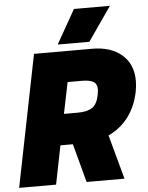

<svg xmlns="http://www.w3.org/2000/svg" viewBox="-70 -966 785 1015"><g transform="rotate(-5 322.0 -458.5)"><path d="M361 -917H552L427 -737H259ZM130 -699H439Q537 -699 595.5 -649Q654 -599 654 -510Q654 -484 648 -452Q632 -374 590 -319Q548 -264 485 -235L549 0H348L293 -205H227L186 0H-10ZM333 -369Q384 -369 410.5 -387Q437 -405 446 -452Q450 -474 450 -482Q450 -512 430.5 -523.5Q411 -535 367 -535H294L260 -369Z"/></g></svg>

Font: Readiness ExtraBold
Style: Italic
Weight: 800
Italic angle: -12°
Designer: Katatrad Team
Foundry: CadsonDemak
Version: Version 1.00;January 16, 2020;FontCreator 12.0.0.2550 64-bit